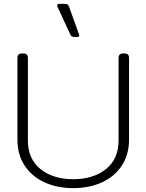

<svg xmlns="http://www.w3.org/2000/svg" viewBox="-20 -956 756 991"><path d="M344 -776 277 -920Q275 -923 275 -928Q275 -936 287 -936H314Q324 -936 328.5 -933Q333 -930 336 -922L387 -781L389 -773Q389 -765 379 -765H364Q356 -765 351.5 -767.5Q347 -770 344 -776ZM70 -235V-657Q70 -680 93 -680H101Q124 -680 124 -657V-231Q124 -135 189.5 -83Q255 -31 358 -31Q461 -31 526.5 -83Q592 -135 592 -231V-657Q592 -680 615 -680H623Q646 -680 646 -657V-235Q646 -159 609.5 -102.5Q573 -46 507.5 -15.5Q442 15 358 15Q274 15 208.5 -15.5Q143 -46 106.5 -102.5Q70 -159 70 -235Z"/></svg>

Font: Mitr ExtraLight
Style: Regular
Weight: 250
Designer: Thanarat Vachiruckul
Foundry: Cadson Demak Co.,Ltd.
Version: Version 1.000